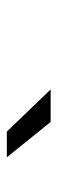

<svg xmlns="http://www.w3.org/2000/svg" viewBox="178 -885 169 565"><g transform="rotate(90 262.5 -602.5)"><path d="M243.2 -667H338.9L442.9 -538.1H367.2Z"/></g></svg>

Font: CMU Bright
Style: SemiBoldOblique
Weight: 600
Italic angle: -12°
Version: Version 0.7.0